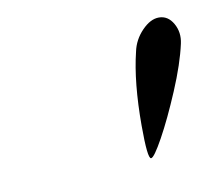

<svg xmlns="http://www.w3.org/2000/svg" viewBox="-40 -742 349 312"><g transform="rotate(-10 134.0 -585.5)"><path d="M187 -474Q181 -474 181 -529Q181 -600 193 -649Q197 -668 211 -682.5Q225 -697 239 -697Q254 -697 262.5 -682Q271 -667 267 -649Q260 -617 242 -574.5Q224 -532 208 -503Q192 -474 187 -474Z"/></g></svg>

Font: HK Venetian
Style: Italic
Weight: 400
Italic angle: -12°
Version: Version 1.000;PS 001.000;hotconv 1.0.88;makeotf.lib2.5.64775